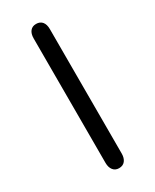

<svg xmlns="http://www.w3.org/2000/svg" viewBox="-165 -652 572 708"><g transform="rotate(-30 121.5 -298.0)"><path d="M87 -33Q87 -14 96 -2.5Q105 9 121 9Q138 9 147 -2.5Q156 -14 156 -33V-563Q156 -583 147 -594Q138 -605 121 -605Q105 -605 96 -594Q87 -583 87 -563Z"/></g></svg>

Font: Beiruti
Style: Regular
Weight: 400
Designer: Arlette Boutros
Foundry: Boutros
Version: Version 1.41